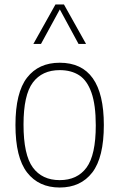

<svg xmlns="http://www.w3.org/2000/svg" viewBox="-20 -828 532 857"><path d="M49 -270Q49 -415 100.8 -481.5Q152.5 -548 246.5 -548Q443.5 -548 443.5 -270Q443.5 -125 391.8 -58Q340 9 246.5 9Q153 9 101 -58Q49 -125 49 -270ZM407.5 -268.5Q407.5 -360 388.2 -414.5Q369 -469 333.5 -492Q298 -515 246.5 -515Q168 -515 126.5 -459.5Q85 -404 85 -272Q85 -137 126.5 -80.5Q168 -24 246.5 -24Q325 -24 366.2 -80Q407.5 -136 407.5 -268.5ZM364 -632H330.5L247 -786L163 -632H129L227.5 -808H265.5Z"/></svg>

Font: Encode Sans Semi Condensed Thin
Style: Regular
Weight: 250
Width: 4
Designer: Multiple Designers
Foundry: Impallari Type
Version: Version 2.000